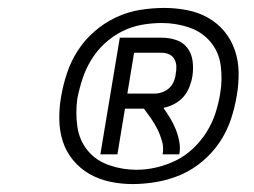

<svg xmlns="http://www.w3.org/2000/svg" viewBox="-20 -917 640 484"><path d="M233 -528 282 -822H388Q407 -822 424.5 -816Q442 -810 452.5 -796Q463 -782 465.5 -763Q468 -744 465 -725Q463 -712 457.5 -698Q452 -684 442.5 -673Q433 -662 419.5 -655Q406 -648 392 -645Q401 -632 409 -619Q417 -606 423 -591Q429 -576 432 -560Q435 -544 432 -528H390Q393 -545 388.5 -561Q384 -577 377 -591Q370 -605 361 -618Q352 -631 343 -643H295L276 -528ZM369 -681Q379 -681 389 -684.5Q399 -688 406.5 -695Q414 -702 418 -711.5Q422 -721 423 -731Q425 -741 424.5 -750.5Q424 -760 419.5 -768Q415 -776 406.5 -780Q398 -784 388 -784H318L301 -681ZM314 -453Q285 -453 257 -459Q229 -465 205.5 -478.5Q182 -492 164.5 -513Q147 -534 138.5 -560Q130 -586 129.5 -615.5Q129 -645 134 -673Q139 -703 149 -733Q159 -763 176.5 -790Q194 -817 219 -838.5Q244 -860 273 -873.5Q302 -887 333 -892Q364 -897 394 -897Q423 -897 451.5 -891.5Q480 -886 504 -872.5Q528 -859 545.5 -838Q563 -817 572 -790.5Q581 -764 581.5 -735Q582 -706 577 -677Q572 -646 562 -616Q552 -586 534 -559Q516 -532 490.5 -510.5Q465 -489 436 -476.5Q407 -464 375.5 -458.5Q344 -453 314 -453ZM324 -489Q349 -489 374.5 -495Q400 -501 423.5 -512.5Q447 -524 467 -543Q487 -562 501 -584.5Q515 -607 523 -631.5Q531 -656 535 -681Q541 -716 536.5 -751Q532 -786 510.5 -811.5Q489 -837 456 -848Q423 -859 388 -859Q363 -859 337.5 -854.5Q312 -850 288 -838Q264 -826 244 -807.5Q224 -789 210 -766Q196 -743 188 -718.5Q180 -694 175 -669Q170 -633 175 -598Q180 -563 201 -537.5Q222 -512 255.5 -500.5Q289 -489 324 -489Z"/></svg>

Font: Iosevka Curly Light Extended
Style: Italic
Weight: 300
Width: 7
Italic angle: -9°
Monospace: yes
Designer: Belleve Invis
Foundry: Belleve Invis
Version: Version 11.1.0; ttfautohint (v1.8.3)